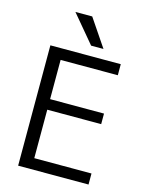

<svg xmlns="http://www.w3.org/2000/svg" viewBox="-138 -1041 864 1125"><g transform="rotate(15 293.5 -478.5)"><path d="M278 -957 391 -790H316L176 -957ZM165 -663V-425H492V-361H165V-67H512V0H85V-730H512V-663Z"/></g></svg>

Font: M PLUS 1p
Style: Regular
Weight: 400
Version: Version 1.062